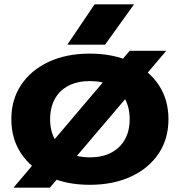

<svg xmlns="http://www.w3.org/2000/svg" viewBox="-20 -832 825 881"><path d="M575 -599H743L209 29H42ZM392 16Q284 16 203 -22Q122 -60 77 -127.5Q32 -195 32 -285Q32 -375 77 -442.5Q122 -510 203 -548Q284 -586 392 -586Q500 -586 581.5 -548Q663 -510 708 -442.5Q753 -375 753 -285Q753 -195 708 -127.5Q663 -60 581.5 -22Q500 16 392 16ZM392 -110Q450 -110 490.5 -131.5Q531 -153 553 -192Q575 -231 575 -285Q575 -339 553 -378.5Q531 -418 490.5 -439Q450 -460 392 -460Q336 -460 295 -439Q254 -418 232 -378.5Q210 -339 210 -285Q210 -231 232 -192Q254 -153 295 -131.5Q336 -110 392 -110ZM414 -812H595L462 -627H289Z"/></svg>

Font: Unbounded SemiBold
Style: Regular
Weight: 600
Designer: Luke Prowse, Jean-Baptiste Morizot, Fátima Lázaro, Florian Runge
Foundry: NaN
Version: Version 1.700